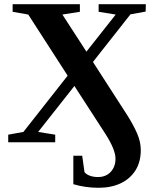

<svg xmlns="http://www.w3.org/2000/svg" viewBox="-20 -675 762 911"><path d="M672 -655 671 -620 599 -607 421 -381 586 -125Q614 -80 631 -41Q648 -1 648 37Q648 93 623 133Q597 174 552 195Q507 216 448 216Q385 216 328 199V64H370L381 142Q390 153 407 159Q424 165 445 165Q482 165 505 141Q528 116 528 78Q528 35 480 -40L333 -267L161 -49L242 -36V0H19V-36L91 -49L301 -316L114 -606L40 -619V-655H359V-619L276 -606L390 -430L529 -606L448 -619V-655Z"/></svg>

Font: Libra Serif Modern
Style: Bold
Weight: 700
Designer: Stefan Peev, Context Ltd
Foundry: Ascender Corporation
Version: Version 1.000